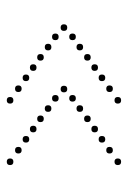

<svg xmlns="http://www.w3.org/2000/svg" viewBox="77 -550 386 581"><g transform="rotate(90 270.5 -259.0)"><path d="M63 -249Q53 -249 53 -259Q53 -269 63 -269Q73 -269 73 -259Q73 -249 63 -249ZM283 -106Q293 -106 293 -96Q293 -86 283 -86Q273 -86 273 -96Q273 -106 283 -106ZM248 -131Q258 -131 258 -121Q258 -111 248 -111Q238 -111 238 -121Q238 -131 248 -131ZM215 -154Q225 -154 225 -144Q225 -134 215 -134Q205 -134 205 -144Q205 -154 215 -154ZM184 -176Q194 -176 194 -166Q194 -156 184 -156Q174 -156 174 -166Q174 -176 184 -176ZM153 -198Q163 -198 163 -188Q163 -178 153 -178Q143 -178 143 -188Q143 -198 153 -198ZM122 -221Q132 -221 132 -211Q132 -201 122 -201Q112 -201 112 -211Q112 -221 122 -221ZM91 -243Q101 -243 101 -233Q101 -223 91 -223Q81 -223 81 -233Q81 -243 91 -243ZM283 -412Q273 -412 273 -422Q273 -432 283 -432Q293 -432 293 -422Q293 -412 283 -412ZM248 -387Q238 -387 238 -397Q238 -407 248 -407Q258 -407 258 -397Q258 -387 248 -387ZM215 -364Q205 -364 205 -374Q205 -384 215 -384Q225 -384 225 -374Q225 -364 215 -364ZM184 -342Q174 -342 174 -352Q174 -362 184 -362Q194 -362 194 -352Q194 -342 184 -342ZM153 -320Q143 -320 143 -330Q143 -340 153 -340Q163 -340 163 -330Q163 -320 153 -320ZM122 -297Q112 -297 112 -307Q112 -317 122 -317Q132 -317 132 -307Q132 -297 122 -297ZM91 -275Q81 -275 81 -285Q81 -295 91 -295Q101 -295 101 -285Q101 -275 91 -275ZM249 -249Q239 -249 239 -259Q239 -269 249 -269Q259 -269 259 -259Q259 -249 249 -249ZM469 -106Q479 -106 479 -96Q479 -86 469 -86Q459 -86 459 -96Q459 -106 469 -106ZM434 -131Q444 -131 444 -121Q444 -111 434 -111Q424 -111 424 -121Q424 -131 434 -131ZM401 -154Q411 -154 411 -144Q411 -134 401 -134Q391 -134 391 -144Q391 -154 401 -154ZM370 -176Q380 -176 380 -166Q380 -156 370 -156Q360 -156 360 -166Q360 -176 370 -176ZM339 -198Q349 -198 349 -188Q349 -178 339 -178Q329 -178 329 -188Q329 -198 339 -198ZM308 -221Q318 -221 318 -211Q318 -201 308 -201Q298 -201 298 -211Q298 -221 308 -221ZM277 -243Q287 -243 287 -233Q287 -223 277 -223Q267 -223 267 -233Q267 -243 277 -243ZM469 -412Q459 -412 459 -422Q459 -432 469 -432Q479 -432 479 -422Q479 -412 469 -412ZM434 -387Q424 -387 424 -397Q424 -407 434 -407Q444 -407 444 -397Q444 -387 434 -387ZM401 -364Q391 -364 391 -374Q391 -384 401 -384Q411 -384 411 -374Q411 -364 401 -364ZM370 -342Q360 -342 360 -352Q360 -362 370 -362Q380 -362 380 -352Q380 -342 370 -342ZM339 -320Q329 -320 329 -330Q329 -340 339 -340Q349 -340 349 -330Q349 -320 339 -320ZM308 -297Q298 -297 298 -307Q298 -317 308 -317Q318 -317 318 -307Q318 -297 308 -297ZM277 -275Q267 -275 267 -285Q267 -295 277 -295Q287 -295 287 -285Q287 -275 277 -275Z"/></g></svg>

Font: Raleway Dots 
Style: Regular
Weight: 400
Version: Version 1.000